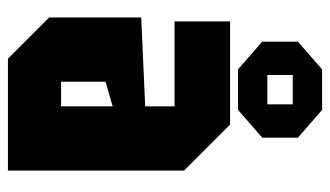

<svg xmlns="http://www.w3.org/2000/svg" viewBox="-194 -638 832 484"><g transform="rotate(90 222.0 -396.0)"><path d="M24 -104V-336L248 -346V-420H34V-560H294L410 -444V0H128ZM186 -246V-134H248V-264ZM85 -641V-731L155 -792H257L327 -731V-641L257 -580H155ZM169 -654H243V-718H169Z"/></g></svg>

Font: Tektur Condensed
Style: Bold
Weight: 700
Width: 3
Designer: Adam Jagosz
Foundry: Adam Jagosz
Version: Version 1.005;gftools[0.9.30]